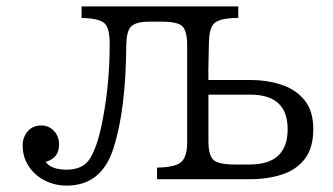

<svg xmlns="http://www.w3.org/2000/svg" viewBox="-20 -560 1040 600"><path d="M188.5 20Q151.9 20 120.6 4.4Q89.4 -11.2 70.1 -39.8Q50.8 -68.4 50.8 -106Q50.8 -131.3 66.7 -149.7Q82.5 -168 109.4 -168Q132.3 -168 148.4 -151.1Q164.6 -134.3 164.6 -107.9Q164.6 -65.9 122.6 -54.2Q139.6 -29.8 188.5 -29.8Q240.7 -29.8 262.2 -66.2Q283.7 -102.5 297.4 -168.5Q322.8 -289.1 322.8 -423.3Q322.8 -474.6 305.2 -488.3Q287.6 -502.9 234.9 -503.9V-540H724.6V-503.9Q664.6 -503.9 647.5 -485.4Q633.8 -470.7 632.8 -424.8L630.9 -332H631.3V-310.1H760.7Q814.5 -310.1 859.6 -295.2Q904.8 -280.3 931.9 -246.8Q959 -213.4 959 -156.7Q959 -97.7 932.6 -63.5Q906.2 -29.3 861.3 -14.6Q816.4 0 759.8 0H470.7V-36.1Q529.8 -37.6 546.9 -54.2Q564.9 -70.8 564.9 -116.2V-418Q564.9 -463.4 549.8 -478Q535.6 -492.2 485.8 -492.2H444.8Q403.3 -492.2 388.2 -475.6Q375.5 -461.4 374.5 -418Q373.5 -219.2 335 -97.7Q297.9 20 188.5 20ZM714.4 -45.9H759.8Q878.9 -45.9 878.9 -156.2Q878.9 -264.2 762.7 -264.2H631.3V-120.1Q631.3 -73.2 647.9 -59.6Q663.6 -45.9 714.4 -45.9Z"/></svg>

Font: BIZ UDMincho
Style: Regular
Weight: 400
Monospace: yes
Designer: TypeBank Co., Ltd.
Foundry: Morisawa Inc.
Version: Version 1.06